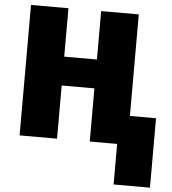

<svg xmlns="http://www.w3.org/2000/svg" viewBox="-61 -769 937 1047"><g transform="rotate(5 407.5 -246.0)"><path d="M600 222V0H450V-291H271V0H66V-714H271V-449H450V-714H656V-158H799V222Z"/></g></svg>

Font: Noto Sans Display Black
Style: Regular
Weight: 900
Designer: Monotype Design Team
Foundry: Monotype Imaging Inc.
Version: Version 2.003